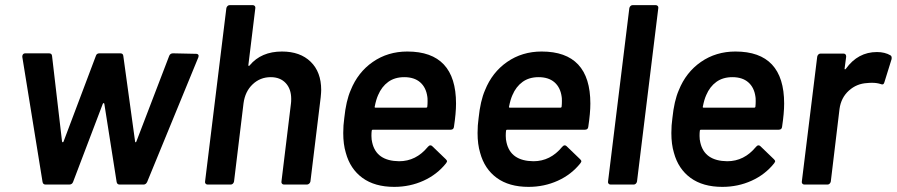

<svg xmlns="http://www.w3.org/2000/svg" viewBox="-20 -720 3498 749"><path d="M146 -10 67 -498V-500Q67 -505 70 -508.5Q73 -512 78 -512H171Q182 -512 183 -502L222 -168Q223 -165 225 -165Q227 -165 228 -168L354 -502Q357 -512 368 -512H449Q460 -512 461 -502L507 -168Q507 -165 509 -165Q511 -165 512 -168L640 -502Q644 -512 655 -512L746 -510Q751 -510 753.5 -506.5Q756 -503 754 -497L554 -10Q549 0 540 0H447Q437 0 435 -10L387 -315Q386 -318 384.5 -318Q383 -318 381 -315L265 -10Q261 0 250 0H158Q148 0 146 -10Z M1233 -369Q1233 -360 1231 -340L1191 -12Q1190 -7 1186 -3.5Q1182 0 1177 0H1088Q1083 0 1080 -3.5Q1077 -7 1078 -12L1115 -316Q1116 -322 1116 -334Q1116 -373 1094.5 -396Q1073 -419 1036 -419Q995 -419 965.5 -391Q936 -363 930 -317L893 -12Q892 -7 888.5 -3.5Q885 0 880 0H790Q785 0 782 -3.5Q779 -7 780 -12L863 -688Q864 -693 867.5 -696.5Q871 -700 876 -700H966Q971 -700 974 -696.5Q977 -693 976 -688L949 -467Q948 -464 950 -463Q952 -462 954 -465Q999 -519 1080 -519Q1151 -519 1192 -479Q1233 -439 1233 -369Z M1751 -226Q1750 -214 1738 -214H1435Q1430 -214 1430 -209Q1429 -202 1429 -190Q1429 -175 1432 -164Q1448 -92 1537 -91Q1603 -91 1649 -147Q1654 -153 1659 -153Q1663 -153 1666 -150L1719 -99Q1724 -94 1724 -91Q1724 -89 1720 -83Q1685 -39 1632 -15Q1579 9 1518 9Q1442 9 1394 -26Q1346 -61 1329 -124Q1319 -157 1319 -201Q1319 -231 1323 -259Q1330 -327 1348 -368Q1376 -438 1434.5 -478.5Q1493 -519 1569 -519Q1759 -519 1759 -316Q1759 -279 1751 -226ZM1455 -349Q1447 -331 1442 -305Q1440 -300 1445 -300H1642Q1647 -300 1647 -305Q1648 -313 1648 -326Q1648 -339 1647 -343Q1642 -379 1619 -399Q1596 -419 1557 -419Q1520 -419 1494.5 -400.5Q1469 -382 1455 -349Z M2275 -226Q2274 -214 2262 -214H1959Q1954 -214 1954 -209Q1953 -202 1953 -190Q1953 -175 1956 -164Q1972 -92 2061 -91Q2127 -91 2173 -147Q2178 -153 2183 -153Q2187 -153 2190 -150L2243 -99Q2248 -94 2248 -91Q2248 -89 2244 -83Q2209 -39 2156 -15Q2103 9 2042 9Q1966 9 1918 -26Q1870 -61 1853 -124Q1843 -157 1843 -201Q1843 -231 1847 -259Q1854 -327 1872 -368Q1900 -438 1958.5 -478.5Q2017 -519 2093 -519Q2283 -519 2283 -316Q2283 -279 2275 -226ZM1979 -349Q1971 -331 1966 -305Q1964 -300 1969 -300H2166Q2171 -300 2171 -305Q2172 -313 2172 -326Q2172 -339 2171 -343Q2166 -379 2143 -399Q2120 -419 2081 -419Q2044 -419 2018.5 -400.5Q1993 -382 1979 -349Z M2352 -12 2435 -688Q2436 -693 2439.5 -696.5Q2443 -700 2448 -700H2538Q2543 -700 2546 -696.5Q2549 -693 2548 -688L2465 -12Q2464 -7 2460.5 -3.5Q2457 0 2452 0H2362Q2357 0 2354 -3.5Q2351 -7 2352 -12Z M3031 -226Q3030 -214 3018 -214H2715Q2710 -214 2710 -209Q2709 -202 2709 -190Q2709 -175 2712 -164Q2728 -92 2817 -91Q2883 -91 2929 -147Q2934 -153 2939 -153Q2943 -153 2946 -150L2999 -99Q3004 -94 3004 -91Q3004 -89 3000 -83Q2965 -39 2912 -15Q2859 9 2798 9Q2722 9 2674 -26Q2626 -61 2609 -124Q2599 -157 2599 -201Q2599 -231 2603 -259Q2610 -327 2628 -368Q2656 -438 2714.5 -478.5Q2773 -519 2849 -519Q3039 -519 3039 -316Q3039 -279 3031 -226ZM2735 -349Q2727 -331 2722 -305Q2720 -300 2725 -300H2922Q2927 -300 2927 -305Q2928 -313 2928 -326Q2928 -339 2927 -343Q2922 -379 2899 -399Q2876 -419 2837 -419Q2800 -419 2774.5 -400.5Q2749 -382 2735 -349Z M3454 -504Q3460 -500 3458 -489L3430 -399Q3427 -387 3416 -392Q3401 -397 3382 -397Q3370 -397 3363 -396Q3322 -394 3291.5 -366.5Q3261 -339 3255 -295L3221 -12Q3220 -7 3216.5 -3.5Q3213 0 3208 0H3118Q3113 0 3110 -3.5Q3107 -7 3108 -12L3168 -499Q3169 -504 3172.5 -507.5Q3176 -511 3181 -511H3270Q3281 -511 3281 -499L3275 -454Q3274 -450 3276 -449.5Q3278 -449 3280 -452Q3327 -517 3401 -517Q3432 -517 3454 -504Z"/></svg>

Font: Barlow SemiBold
Style: Italic
Weight: 600
Italic angle: -7°
Designer: Jeremy Tribby
Foundry: Tribby Type
Version: Version 1.408